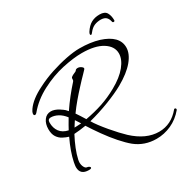

<svg xmlns="http://www.w3.org/2000/svg" viewBox="-173 -819 1088 1103"><g transform="rotate(-30 370.5 -267.5)"><path d="M628 -659Q663 -659 674.5 -638.5Q686 -618 686 -589Q686 -581 678 -581Q671 -581 670 -589Q666 -608 655 -618.5Q644 -629 621 -630Q597 -630 577.5 -622Q558 -614 540 -591Q536 -587 534.5 -584.5Q533 -582 529 -582Q524 -582 524 -588Q524 -594 529 -602Q549 -633 573 -646Q597 -659 628 -659ZM557 124Q478 124 419 77Q391 54 358 16.5Q325 -21 294 -64.5Q263 -108 239 -146Q197 -139 161 -137Q141 -99 127 -64Q113 -29 106 3Q105 9 104.5 13Q104 17 104 19Q104 37 111 50.5Q118 64 127 65Q135 66 140 69Q145 72 147 76V78Q147 85 130 85Q73 85 73 33Q73 29 74 21.5Q75 14 77 3Q90 -61 127 -138Q110 -143 90.5 -153Q71 -163 58 -182.5Q45 -202 45 -235Q45 -270 62 -293.5Q79 -317 108 -317Q131 -317 159 -300Q161 -299 164.5 -296Q168 -293 175 -289Q186 -282 199 -266Q224 -303 250.5 -336.5Q277 -370 305 -401Q309 -405 309 -412V-416Q309 -423 312 -426Q320 -434 345 -444Q350 -447 351 -450Q356 -456 365 -456Q379 -456 391 -446.5Q403 -437 395 -429L377 -410Q354 -387 324 -354Q298 -326 273 -296.5Q248 -267 225 -235Q233 -223 243 -208Q253 -193 263 -176Q324 -187 376.5 -204.5Q429 -222 481 -251Q546 -287 580 -329Q614 -371 614 -410Q614 -457 565.5 -487.5Q517 -518 429 -518Q401 -518 369 -514Q337 -510 300 -502Q227 -486 154 -448Q81 -410 33 -352Q22 -339 14 -347Q11 -351 13 -360Q14 -367 24 -382Q57 -429 132 -466Q182 -492 237 -510Q292 -528 343 -538Q394 -548 431 -548Q503 -548 559 -531Q668 -496 668 -419Q668 -377 631 -332.5Q594 -288 521 -247Q476 -222 410 -196.5Q344 -171 277 -154Q286 -138 304 -114Q322 -90 343.5 -64.5Q365 -39 386 -16.5Q407 6 422 20Q504 96 590 96Q671 96 728 27Q730 25 733 25Q737 25 739.5 29Q742 33 739 38Q703 81 655.5 102.5Q608 124 557 124ZM143 -171Q148 -181 157.5 -197.5Q167 -214 180 -236Q160 -262 136.5 -274.5Q113 -287 90 -287Q70 -287 70 -264Q70 -228 88 -203.5Q106 -179 143 -171ZM180 -168Q187 -168 198 -168.5Q209 -169 225 -170L203 -204Q196 -194 190.5 -185Q185 -176 180 -168Z"/></g></svg>

Font: Allison
Style: Regular
Weight: 400
Designer: Robert E. Leuschke
Foundry: Robert E. Leuschke
Version: Version 1.010; ttfautohint (v1.8.3)